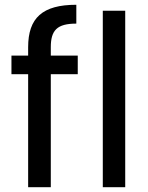

<svg xmlns="http://www.w3.org/2000/svg" viewBox="-20 -785 622 805"><path d="M98 -587V-552H28V-474H98V0H193V-474H306V-552H193V-587C193 -658 219 -686 300 -686V-765C158 -765 98 -710 98 -587ZM411 0H505V-740H411Z"/></svg>

Font: Malmofest
Style: Regular
Weight: 400
Designer: Jonny Pinhorn (Poppins), Kolossal
Version: Version 1.004;Glyphs 3.1.2 (3151)